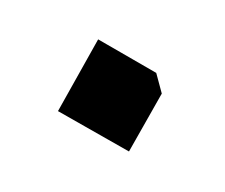

<svg xmlns="http://www.w3.org/2000/svg" viewBox="-41 -345 294 251"><g transform="rotate(-15 106.5 -220.0)"><path d="M107 -296 169 -234V-206L108 -144L32 -219Z"/></g></svg>

Font: Almarai Light
Style: Regular
Weight: 300
Designer: Boutros International 2019
Foundry: Created by Boutros International 2019
Version: Version 1.10